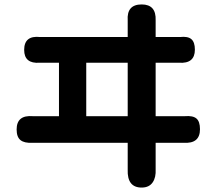

<svg xmlns="http://www.w3.org/2000/svg" viewBox="-20 -800 978 866"><path d="M619 46Q553 46 556 -35Q556 -40 556 -45V-156H353H151Q139 -156 126 -156Q90 -154 72.5 -168Q55 -182 55 -216Q55 -282 128 -276Q140 -276 151 -276H246V-517H186Q173 -517 159 -517Q89 -512 89 -575Q89 -641 161 -633Q174 -633 186 -633H556V-704Q556 -706 556 -708Q551 -780 619 -780Q685 -780 682 -708Q682 -706 682 -704V-633H768Q780 -633 792 -633Q827 -637 843 -623.5Q859 -610 859 -576Q859 -512 787 -517Q778 -517 768 -517H682V-276H791Q803 -276 814 -276Q850 -279 866 -265.5Q882 -252 882 -217Q882 -151 808 -156Q800 -156 791 -156H682V-47Q682 -42 682 -37Q684 0 669 22Q653 46 619 46ZM369 -276H556V-517H462H369Z"/></svg>

Font: GenSenRounded JP B
Style: Regular
Weight: 700
Version: Version 1.501;PS 1;hotconv 16.6.51;makeotf.lib2.5.65220